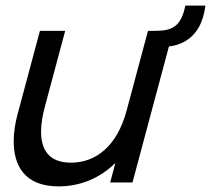

<svg xmlns="http://www.w3.org/2000/svg" viewBox="-20 -650 752 684"><path d="M711.8 -630H640.3C632.1 -592 619.4 -552 570 -543C554.7 -540 539.8 -540.5 525.2 -540H507.2L430.9 -255.5C397.4 -130.5 322.4 -70.5 232.9 -70.5C153.5 -70.5 126.3 -117.8 126.3 -180.8C126.3 -208.3 131.4 -238.7 139.7 -269.5L212.2 -540H122.2L42.2 -241.5C34.4 -212.4 28.8 -179.1 28.8 -146.5C28.8 -64.4 64.2 14 188.7 14C266.7 14 336.8 -16 391.1 -69.5L372.5 0H452L581.8 -484.5C599.8 -486.5 618.2 -491.5 635.1 -500.5C680.8 -525.5 704.1 -569.5 711.8 -630Z"/></svg>

Font: Manrope
Style: MediumItalic
Weight: 500
Italic angle: -15°
Designer: Mikhail Sharanda
Foundry: Mikhail Sharanda
Version: Version 4.502;hotconv 1.0.109;makeotfexe 2.5.65596